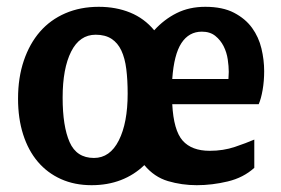

<svg xmlns="http://www.w3.org/2000/svg" viewBox="-20 -532 826 564"><path d="M33 -242Q33 -304 50 -354Q67 -404 97.5 -439Q128 -474 172 -493Q216 -512 270 -512Q321 -512 362.5 -495Q404 -478 433 -443Q462 -475 499 -493.5Q536 -512 583 -512Q634 -512 667.5 -494.5Q701 -477 720.5 -450Q740 -423 748 -389.5Q756 -356 756 -323Q756 -294 751.5 -268Q747 -242 740 -226H486Q490 -149 516.5 -119Q543 -89 596 -89Q636 -89 670 -100.5Q704 -112 727 -122V-39Q695 -10 649 1Q603 12 558 12Q514 12 473.5 0Q433 -12 404 -47Q374 -18 335 -3Q296 12 249 12Q199 12 159 -6Q119 -24 91 -57Q63 -90 48 -137Q33 -184 33 -242ZM261 -430Q214 -430 189 -380.5Q164 -331 164 -245Q164 -161 184.5 -114.5Q205 -68 256 -68Q303 -68 329 -119.5Q355 -171 355 -257Q355 -297 351 -329Q347 -361 336.5 -383.5Q326 -406 307.5 -418Q289 -430 261 -430ZM573 -439Q535 -439 513 -405.5Q491 -372 486 -300H651Q651 -305 651.5 -310Q652 -315 652 -321Q652 -337 649 -357.5Q646 -378 637 -396Q628 -414 612.5 -426.5Q597 -439 573 -439Z"/></svg>

Font: CantoraOne
Style: Regular
Weight: 400
Designer: Pablo Impallari, Rodrigo Fuenzalida
Foundry: Pablo Impallari
Version: Version 1.001; ttfautohint (v0.8) -G 200 -r 50